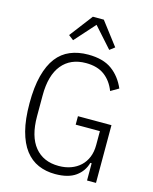

<svg xmlns="http://www.w3.org/2000/svg" viewBox="-136 -1018 888 1118"><g transform="rotate(15 308.0 -459.0)"><path d="M496 -104H488Q474 -52 429.5 -20Q385 12 306 12Q250 12 204 -8Q158 -28 125 -71Q92 -114 74 -182.5Q56 -251 56 -349Q56 -446 74 -515Q92 -584 125 -627Q158 -670 206 -690Q254 -710 314 -710Q404 -710 457 -671.5Q510 -633 539 -566L491 -538Q469 -595 426 -627Q383 -659 314 -659Q221 -659 169.5 -596Q118 -533 118 -412V-286Q118 -165 169.5 -102Q221 -39 314 -39Q354 -39 387 -51Q420 -63 444 -85.5Q468 -108 481 -140Q494 -172 494 -213V-297H348V-348H550V0H496ZM348 -930 454 -791 424 -768 315 -890 206 -768 176 -791 282 -930Z"/></g></svg>

Font: IBM Plex Sans Cond Light
Style: Regular
Weight: 300
Width: 3
Designer: Mike Abbink, Paul van der Laan, Pieter van Rosmalen
Foundry: Bold Monday
Version: Version 1.3